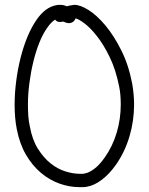

<svg xmlns="http://www.w3.org/2000/svg" viewBox="-20 -767 610 788"><path d="M410.2 -121.1Q442.4 -167 459 -222.7Q475.6 -278.3 475.6 -337.9Q475.6 -357.4 474.1 -376Q472.7 -394.5 468.8 -413.1Q455.1 -481.4 430.2 -532.7Q405.3 -584 377.9 -618.7Q350.6 -653.3 326.2 -671.4Q301.8 -689.5 290 -691.4Q286.1 -680.7 277.3 -675.8Q270.5 -671.9 263.7 -671.9Q257.8 -671.9 252 -673.8Q246.1 -675.8 238.3 -678.7Q234.4 -676.8 226.6 -676.8Q212.9 -676.8 206.1 -686.5Q189.5 -675.8 174.8 -654.3Q156.2 -628.9 141.6 -592.3Q127 -555.7 116.7 -513.2Q106.4 -470.7 100.6 -425.8Q94.7 -380.9 94.7 -337.9Q94.7 -313.5 96.2 -291Q97.7 -268.6 102.5 -248Q112.3 -193.4 135.7 -156.2Q159.2 -119.1 188 -96.2Q216.8 -73.2 248.5 -63.5Q280.3 -53.7 307.6 -53.7Q313.5 -53.7 318.8 -53.7Q324.2 -53.7 330.1 -55.7Q343.8 -57.6 365.2 -72.8Q386.7 -87.9 410.2 -121.1ZM285.2 -747.1Q309.6 -747.1 343.8 -725.6Q377.9 -704.1 412.6 -662.6Q447.3 -621.1 477.5 -561Q507.8 -501 522.5 -423.8Q530.3 -378.9 530.3 -337.9Q530.3 -270.5 511.2 -206.5Q492.2 -142.6 455.1 -89.8Q428.7 -52.7 397.9 -29.3Q367.2 -5.9 337.9 -1Q330.1 1 321.8 1Q313.5 1 304.7 1Q264.6 1 223.6 -13.7Q182.6 -28.3 147.5 -58.1Q112.3 -87.9 86.4 -132.3Q60.5 -176.8 48.8 -237.3Q40 -282.2 40 -336.9Q40 -383.8 46.4 -433.6Q52.7 -483.4 64.5 -529.8Q76.2 -576.2 92.8 -616.2Q109.4 -656.2 129.9 -685.5Q166 -738.3 212.9 -746.1Q215.8 -747.1 219.2 -747.1Q222.7 -747.1 225.6 -747.1Q242.2 -747.1 253.9 -741.2Q259.8 -743.2 265.6 -744.1Q271.5 -745.1 278.3 -746.1Z"/></svg>

Font: Coming Soon
Style: Regular
Weight: 400
Designer: Dathan Boardman
Foundry: Open Window
Version: Version 1.002